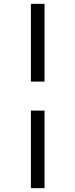

<svg xmlns="http://www.w3.org/2000/svg" viewBox="-20 -889 393 1000"><path d="M212 -869V-464H141V-869ZM212 -313V91H141V-313Z"/></svg>

Font: Merriweather 96pt ExtraBold
Style: Regular
Weight: 800
Version: Version 2.100